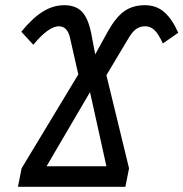

<svg xmlns="http://www.w3.org/2000/svg" viewBox="-20 -718 705 738"><path d="M537 -698Q582 -698 612.5 -670.5Q643 -643 665 -592L606 -551Q588 -590 572.5 -603.5Q557 -617 538 -617Q521 -617 506.5 -608.5Q492 -600 477 -576L389 -429L476 -71L462 0H49L63 -71L281 -432L249 -573Q239 -617 206 -617Q167 -617 108 -546L62 -596Q104 -648 144 -673Q184 -698 227 -698Q270 -698 294 -674Q318 -650 330 -593L346 -509L395 -598Q426 -653 458.5 -675.5Q491 -698 537 -698ZM159 -79H389L326 -364Z"/></svg>

Font: Libra Sans Modern
Style: Italic
Weight: 400
Italic angle: -12°
Foundry: Stefan Peev, Context Ltd
Version: Version 1.000